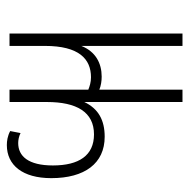

<svg xmlns="http://www.w3.org/2000/svg" viewBox="-16 -550 566 575"><g transform="rotate(-90 267.5 -262.0)"><path d="M250 1H287V-248C299 -243 313 -241 326 -241C366 -241 401 -259 418 -302V1H455V-517H418V-411C418 -309 379 -273 324 -273C309 -273 297 -277 287 -281V-517H250V-405C250 -316 220 -264 153 -264C90 -264 60 -309 60 -387C60 -461 88 -491 127 -491C136 -491 147 -489 157 -484L163 -515C148 -523 133 -525 121 -525C61 -525 22 -478 22 -392C22 -292 66 -232 146 -232C196 -232 230 -251 250 -293Z"/></g></svg>

Font: Noto Sans Thai UI ExtCond ExtLt
Style: Regular
Weight: 200
Width: 2
Designer: Monotype Design Team
Foundry: Monotype Imaging Inc.
Version: Version 2.000